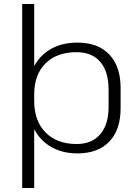

<svg xmlns="http://www.w3.org/2000/svg" viewBox="-20 -760 693 960"><path d="M367 7Q293 7 237.5 -24.5Q182 -56 151.5 -113Q121 -170 121 -247V-298Q121 -375 151.5 -430.5Q182 -486 237 -516.5Q292 -547 367 -547Q470 -547 526.5 -487.5Q583 -428 583 -321V-219Q583 -111 526.5 -52Q470 7 367 7ZM91 -740H151V-362V180H91ZM363 -40Q440 -40 481.5 -89Q523 -138 523 -226V-312Q523 -402 481.5 -450.5Q440 -499 363 -499Q264 -499 207.5 -443Q151 -387 151 -288V-256Q151 -155 208 -97.5Q265 -40 363 -40Z"/></svg>

Font: Pathway Extreme 28pt ExtraLight
Style: Regular
Weight: 250
Designer: Eduardo Rodriguez Tunni
Foundry: Eduardo Rodriguez Tunni
Version: Version 1.001;gftools[0.9.26]